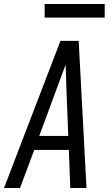

<svg xmlns="http://www.w3.org/2000/svg" viewBox="-32 -939 552 959"><path d="M-12 0 270 -735H361L400 0H319L312 -190H139L68 0ZM309 -260 300 -490Q299 -522 298 -553.5Q297 -585 296 -616Q284 -585 272.5 -553.5Q261 -522 249 -490L164 -260ZM191 -851V-919H491V-851Z"/></svg>

Font: Iosevka SS04 Oblique
Style: Regular
Weight: 400
Italic angle: -9°
Monospace: yes
Designer: Belleve Invis
Foundry: Belleve Invis
Version: Version 19.0.0; ttfautohint (v1.8.4)